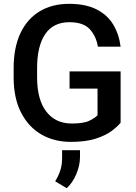

<svg xmlns="http://www.w3.org/2000/svg" viewBox="-20 -741 721 1016"><path d="M618.2 -363.3V-91.8Q603 -72.3 571.3 -48.3Q539.6 -24.4 486.6 -7.3Q433.6 9.8 355 9.8Q265.6 9.8 197.5 -30.3Q129.4 -70.3 90.8 -146.7Q52.2 -223.1 52.2 -331.1V-380.4Q52.2 -488.3 87.6 -564.2Q123 -640.1 189 -680.4Q254.9 -720.7 345.2 -720.7Q432.6 -720.7 490.2 -691.7Q547.9 -662.6 578.9 -611.3Q609.9 -560.1 618.2 -494.1H498Q488.8 -549.8 454.8 -586.7Q420.9 -623.5 347.2 -623.5Q261.7 -623.5 219 -560.1Q176.3 -496.6 176.3 -381.3V-331.1Q176.3 -213.9 224.9 -150.6Q273.4 -87.4 359.9 -87.4Q422.9 -87.4 453.1 -102.3Q483.4 -117.2 496.1 -130.9V-272H348.1V-363.3ZM403.3 53.7V90.3Q403.3 132.8 384.5 178.7Q365.7 224.6 333 254.9L272 218.3Q289.1 190.9 298.8 161.6Q308.6 132.3 308.6 94.7V53.7Z"/></svg>

Font: Vazirmatn RD FD Medium
Style: Regular
Weight: 500
Designer: Saber Rastikerdar
Foundry: Saber Rastikerdar
Version: Version 33.003